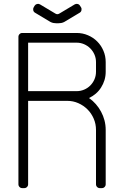

<svg xmlns="http://www.w3.org/2000/svg" viewBox="-20 -970 640 990"><path d="M125 -750H375C388.7 -750 401.6 -747.3 413.8 -742C425.9 -736.7 436.5 -729.5 445.5 -720.5C454.5 -711.5 461.7 -700.9 467 -688.8C472.3 -676.6 475 -663.7 475 -650V-600C475 -586 472.3 -572.9 467 -560.8C461.7 -548.6 454.5 -538 445.5 -529C436.5 -520 425.9 -512.9 413.8 -507.8C401.6 -502.6 388.7 -500 375 -500H125ZM75 -780V-20C75 -14.3 76.9 -9.6 80.8 -5.8C84.6 -1.9 89.3 0 95 0H105C110.7 0 115.4 -1.9 119.2 -5.8C123.1 -9.6 125 -14.3 125 -20V-450H326C346.7 -450 366 -446 384 -438C402 -430 417.8 -419.2 431.2 -405.8C444.8 -392.2 455.4 -376.4 463.2 -358.2C471.1 -340.1 475 -320.7 475 -300V-20C475 -14.3 476.9 -9.6 480.8 -5.8C484.6 -1.9 489.3 0 495 0H505C510.7 0 515.4 -1.9 519.2 -5.8C523.1 -9.6 525 -14.3 525 -20V-300C525 -317 522.9 -333.4 518.8 -349.2C514.6 -365.1 508.8 -380 501.2 -394C493.8 -408 484.8 -421 474.2 -433C463.8 -445 452 -455.5 439 -464.5C451.7 -470.5 463.3 -478.1 474 -487.2C484.7 -496.4 493.8 -506.9 501.2 -518.8C508.7 -530.6 514.6 -543.3 518.8 -557C522.9 -570.7 525 -585 525 -600V-650C525 -670.7 521.1 -690.2 513.2 -708.5C505.4 -726.8 494.8 -742.8 481.2 -756.2C467.8 -769.8 451.8 -780.4 433.5 -788.2C415.2 -796.1 395.7 -800 375 -800H95C89.3 -800 84.6 -798.1 80.8 -794.2C76.9 -790.4 75 -785.7 75 -780ZM312.5 -857.5 391 -904.5C395.7 -907.2 398.7 -911.2 400 -916.8C401.3 -922.2 400.7 -927.3 398 -932L392.5 -940.5C389.8 -945.2 385.8 -948.2 380.5 -949.5C375.2 -950.8 370.2 -950.2 365.5 -947.5L286 -900C279 -895.7 272.2 -895.7 265.5 -900L186 -947.5C181.3 -950.2 176.3 -950.8 171 -949.5C165.7 -948.2 161.5 -945.2 158.5 -940.5L153.5 -932C150.8 -927.3 150.2 -922.2 151.5 -916.8C152.8 -911.2 155.8 -907.2 160.5 -904.5L239 -857.5L241 -856.5L243 -855.5C251 -851.8 260.2 -850 270.5 -850H280.5C291.2 -850 300.5 -851.8 308.5 -855.5L310.5 -856.5Z"/></svg>

Font: lerotica
Style: Regular
Weight: 400
Designer: defharo
Foundry: deFharo
Version: Version 1.001 2011